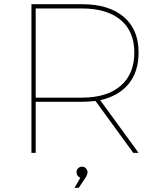

<svg xmlns="http://www.w3.org/2000/svg" viewBox="-20 -719 762 903"><path d="M451.2 -248 631.8 0H606.9L429.2 -244.1Q389.2 -240.2 365.2 -240.2H147.9V0H127.9V-699.2H365.2Q492.2 -699.2 562 -639.6Q631.8 -580.1 631.8 -472.2Q631.8 -381.8 585 -324.5Q538.1 -267.1 451.2 -248ZM611.8 -472.2Q611.8 -571.3 547.4 -625.2Q482.9 -679.2 365.2 -679.2H147.9V-259.8H365.2Q482.9 -259.8 547.4 -315.4Q611.8 -371.1 611.8 -472.2ZM391.6 91.8Q391.6 101.6 381.8 117.2L350.6 164.1H330.6L357.9 117.2Q350.1 114.3 345 107.2Q339.8 100.1 339.8 90.8Q339.8 79.6 347.4 72.3Q355 64.9 365.7 64.9Q377 64.9 384.3 73Q391.6 81.1 391.6 91.8Z"/></svg>

Font: Montserrat
Style: Thin
Weight: 250
Designer: Julieta Ulanovsky
Foundry: Julieta Ulanovsky
Version: Version 1.000;PS 002.000;hotconv 1.0.70;makeotf.lib2.5.58329